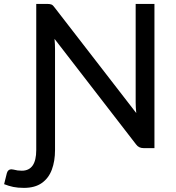

<svg xmlns="http://www.w3.org/2000/svg" viewBox="-92 -738 877 956"><path d="M27 197.5Q-3.5 197.5 -26 192.8Q-48.5 188 -71.5 179L-58 124.5Q-52.5 105 -35.5 105Q-30 105 -24.5 106.5Q-5 112 16.5 112Q88.5 112 88.5 9V-718.5H143.5Q157.5 -718.5 164.8 -715.2Q172 -712 180 -700.5L586.5 -175Q583.5 -203.5 583.5 -228V-718.5H677V-0.5H623Q598.5 -0.5 585.5 -19L179.5 -544.5Q182 -517.5 182 -494V9Q182 64 166.2 106.5Q150.5 149 116.2 173.2Q82 197.5 27 197.5Z"/></svg>

Font: Verano Sans Medium
Style: Regular
Weight: 500
Designer: Lukasz Dziedzic with Adam Twardoch and Botio Nikoltchev
Foundry: tyPoland Lukasz Dziedzic
Version: Version 3.001;December 28, 2019;FontCreator 12.0.0.2547 64-b